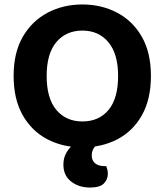

<svg xmlns="http://www.w3.org/2000/svg" viewBox="-20 -644 738 860"><path d="M656 -304Q656 -200 616 -128.5Q576 -57 506.5 -20.5Q437 16 349 16Q261 16 191.5 -20.5Q122 -57 81.5 -128.5Q41 -200 41 -304Q41 -408 82 -479Q123 -550 193 -587Q263 -624 349 -624Q435 -624 505 -587Q575 -550 615.5 -479Q656 -408 656 -304ZM509 -304Q509 -403 465.5 -455Q422 -507 349 -507Q276 -507 232.5 -455.5Q189 -404 189 -304Q189 -203 232.5 -151.5Q276 -100 349 -100Q423 -100 466 -151.5Q509 -203 509 -304ZM327 -10 432 -9Q415 1 403 15.5Q391 30 391 53Q391 75 406 87.5Q421 100 448 100H456Q459 108 461 116.5Q463 125 463 135Q463 159 445.5 177.5Q428 196 383 196Q333 196 298.5 169Q264 142 264 94Q264 66 274.5 45.5Q285 25 299.5 11Q314 -3 327 -10Z"/></svg>

Font: BalooTamma2Bold
Style: Bold
Weight: 700
Designer: Divya Kowshik, Shuchita Grover and Ek Type
Foundry: Ek Type
Version: Version 1.700